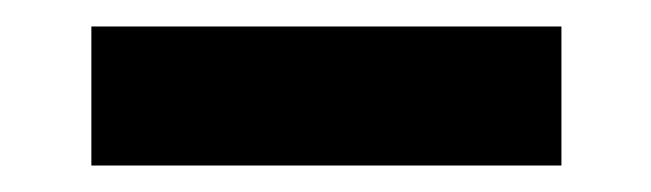

<svg xmlns="http://www.w3.org/2000/svg" viewBox="-20 -446 492 145"><path d="M404 -426H49V-321H404Z"/></svg>

Font: Spoqa Han Sans Neo Bold
Style: Bold
Weight: 700
Designer: [Spoqa Han Sans Neo] Dong-huui Kim  Younghwa Kang  Yujin Lee  [Noto Sans] Ryoko NISHIZUKA  (kana & ideographs); Paul D. 
Foundry: Spoqa (http://www.spoqa-han-sans.com)
Version: Version 1.100;hotconv 1.0.109;makeotfexe 2.5.65596